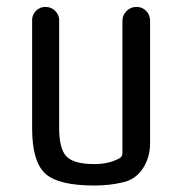

<svg xmlns="http://www.w3.org/2000/svg" viewBox="-20 -540 540 569"><path d="M259.8 9.8Q152.3 9.8 113.8 -25.9Q75.2 -61.5 75.2 -160.2V-480.5Q75.2 -496.1 86.4 -507.8Q97.7 -519.5 114.7 -519.5Q131.8 -519.5 143.6 -507.8Q155.3 -496.1 155.3 -480.5V-160.2Q155.3 -98.6 177.2 -76.2Q199.2 -53.7 259.8 -53.7Q301.8 -53.7 333 -70.3Q342.8 -75.2 342.8 -86.9V-478.5Q342.8 -495.1 355 -507.3Q367.2 -519.5 384.3 -519.5Q401.4 -519.5 413.1 -507.8Q424.8 -496.1 424.8 -478.5V-115.2Q424.8 -74.2 403.8 -41.5Q382.8 -8.8 345.7 0Q305.7 9.8 259.8 9.8Z"/></svg>

Font: Rounded-X Mgen+ 1mn regular
Style: Regular
Weight: 400
Designer: [Source Han Sans]
Ryoko NISHIZUKA  (kana & ideographs); Paul D. Hunt (Latin, Greek & Cyrillic); Wenlong ZHANG  (bopomofo
Version: Version 1.059.20150602